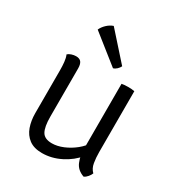

<svg xmlns="http://www.w3.org/2000/svg" viewBox="-173 -837 893 961"><g transform="rotate(30 273.0 -356.5)"><path d="M457 -138.5Q457 -106.5 461.8 -77.8Q466.5 -49 485 -31.5Q481 -21 471.8 -9.8Q462.5 1.5 451 7Q411 -7 397 -40.8Q383 -74.5 383 -114.5V-490.5Q390.5 -492 399.8 -492.8Q409 -493.5 419.5 -493.5Q430.5 -493.5 440 -492.8Q449.5 -492 457 -490.5ZM82.5 -396Q82.5 -420 80.2 -442Q78 -464 71 -480.5Q79 -488 92 -492.2Q105 -496.5 117.5 -496.5Q138.5 -496.5 147.5 -484.5Q156.5 -472.5 156.5 -448V-170.5Q156.5 -111.5 171.5 -84.8Q186.5 -58 229.5 -58Q260 -58 294 -72.2Q328 -86.5 357.2 -110.2Q386.5 -134 403 -163V-85Q370.5 -44 318.2 -17.5Q266 9 211 9Q164 9 135.8 -12.2Q107.5 -33.5 95 -69Q82.5 -104.5 82.5 -147.5ZM204.5 -722Q185 -715.5 168.2 -699.5Q151.5 -683.5 144 -666L307 -536.5Q318 -539.5 327.5 -548.5Q337 -557.5 342 -568Z"/></g></svg>

Font: Signika
Style: Regular
Weight: 300
Designer: Anna Giedry
Foundry: Anna Giedry
Version: Version 2.000